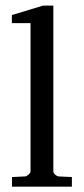

<svg xmlns="http://www.w3.org/2000/svg" viewBox="-20 -703 307 703"><path d="M243.2 -19.5H23.9V-54.7L72.3 -57.1Q77.6 -57.6 84.7 -63.7Q91.8 -69.8 91.8 -76.2V-618.2H23.4V-647.9L138.2 -682.6H175.3V-76.2Q175.3 -69.8 181.9 -63.7Q188.5 -57.6 194.3 -57.1L243.2 -54.7Z"/></svg>

Font: Annapurna SIL
Style: Regular
Weight: 400
Designer: Peter Martin, Annie Olsen
Foundry: SIL International
Version: Version 2.000